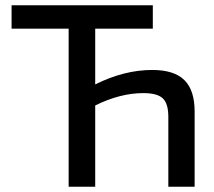

<svg xmlns="http://www.w3.org/2000/svg" viewBox="-20 -710 813 730"><path d="M342 -601V-389Q452 -444 559 -444Q642 -444 681 -405.5Q720 -367 720 -286V0H620V-266Q620 -316 599 -336Q578 -356 525 -356Q437 -356 342 -309V0H241V-601H24V-690H561V-601Z"/></svg>

Font: Exo 2.0 Medium
Style: Regular
Weight: 500
Designer: Natanael Gama
Version: Version 1.001;PS 001.001;hotconv 1.0.70;makeotf.lib2.5.58329